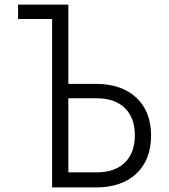

<svg xmlns="http://www.w3.org/2000/svg" viewBox="-20 -820 740 840"><path d="M59 -800H279V-453H400Q512 -453 576.5 -392.5Q641 -332 641 -227Q641 -121 576.5 -60.5Q512 0 400 0H208V-737H59ZM279 -66H404Q482 -66 526 -108.5Q570 -151 570 -228Q570 -305 526 -347.5Q482 -390 404 -390H279Z"/></svg>

Font: Martian Mono ExtraLight
Style: Regular
Weight: 200
Monospace: yes
Designer: Roman Shamin
Foundry: Evil Martians
Version: Version 1.000; ttfautohint (v1.8.4.7-5d5b)